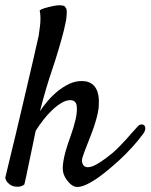

<svg xmlns="http://www.w3.org/2000/svg" viewBox="-30 -706 584 745"><path d="M503.9 -214.8Q510.7 -222.7 518.1 -223.1Q525.4 -223.6 529.8 -219.2Q534.2 -214.8 533.7 -206.1Q533.2 -197.3 525.4 -186.5Q506.8 -161.1 482.4 -134.3Q458 -107.4 430.2 -82Q402.3 -56.6 374 -34.2Q345.7 -11.7 319.3 2.9Q290 19.5 270 19.5Q250 19.5 230.5 -5.9Q212.9 -28.3 213.4 -54.2Q213.9 -80.1 224.6 -119.1Q231.4 -143.6 243.7 -177.2Q255.9 -210.9 263.2 -242.2Q270.5 -273.4 267.6 -295.4Q264.6 -317.4 242.2 -317.4Q226.6 -317.4 208.5 -306.6Q190.4 -295.9 172.4 -278.8Q154.3 -261.7 137.7 -240.2Q121.1 -218.8 108.4 -198.2Q100.6 -160.2 92.8 -123Q85.9 -91.8 78.6 -55.2Q71.3 -18.6 64.5 9.8Q58.6 14.6 51.8 16.6Q44.9 18.6 39.1 18.6Q32.2 18.6 25.4 17.6Q17.6 15.6 10.7 11.7Q4.9 7.8 -1 1.5Q-6.8 -4.9 -9.8 -15.6Q34.2 -196.3 59.6 -305.7Q85 -415 98.6 -472.7Q114.3 -541 120.1 -567.4Q123 -585.9 125 -603.5Q127 -619.1 127 -635.7Q127 -652.3 124 -666Q131.8 -670.9 141.1 -673.8Q150.4 -676.8 159.2 -678.7Q169.9 -681.6 180.7 -683.6Q191.4 -685.5 200.2 -685.5Q208 -685.5 214.8 -684.1Q221.7 -682.6 223.6 -677.7Q229.5 -672.9 229 -658.2Q228.5 -643.6 226.6 -627.9Q222.7 -609.4 217.8 -587.9Q197.3 -508.8 171.9 -434.1Q146.5 -359.4 125 -274.4Q137.7 -293.9 155.3 -314.5Q172.9 -335 193.8 -352.1Q214.8 -369.1 238.3 -380.4Q261.7 -391.6 288.1 -391.6Q301.8 -391.6 314 -387.2Q326.2 -382.8 335.4 -372.6Q344.7 -362.3 349.6 -345.2Q354.5 -328.1 353.5 -302.7Q353.5 -287.1 350.1 -270.5Q346.7 -253.9 340.8 -233.9Q335 -213.9 325.7 -189.5Q316.4 -165 303.7 -132.8Q294.9 -110.4 290 -94.7Q285.2 -79.1 292 -67.4Q300.8 -51.8 326.7 -60.1Q352.5 -68.4 404.3 -110.4Q416 -120.1 430.7 -134.8Q445.3 -149.4 459 -164.6Q472.7 -179.7 484.4 -193.4Q496.1 -207 503.9 -214.8Z"/></svg>

Font: Satisfy
Style: Regular
Weight: 400
Designer: Font Diner, Inc
Foundry: Font Diner, Inc
Version: Version 1.000